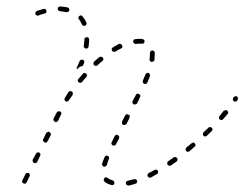

<svg xmlns="http://www.w3.org/2000/svg" viewBox="-20 -573 761 598"><path d="M406 -4Q408 -7 407 -10Q407 -11 406 -12Q405 -14 403 -14Q402 -15 401 -15Q399 -15 398 -15Q387 -12 378 -10Q377 -10 375 -9Q374 -8 373 -7Q372 -6 372 -4Q372 -3 372 -1Q373 2 375 3Q378 5 381 5Q391 3 402 -1Q405 -1 406 -4ZM330 4Q331 3 333 3Q334 2 335 1Q336 -1 336 -2Q337 -5 335 -8Q334 -10 331 -11Q321 -14 316 -18Q314 -20 313 -20Q312 -21 310 -21Q309 -20 307 -20Q306 -19 305 -18Q303 -16 303 -13Q303 -10 305 -8Q313 0 327 3Q329 4 330 4ZM73 -29Q72 -32 69 -34Q66 -35 63 -34Q60 -33 59 -30L50 -12Q48 -9 49 -6Q50 -3 53 -2Q54 -1 56 -1Q57 -1 59 -1Q60 -2 61 -3Q62 -4 63 -5L72 -24Q74 -26 73 -29ZM472 -35Q473 -38 472 -41Q471 -42 470 -43Q469 -44 467 -44Q466 -45 464 -45Q463 -44 462 -44Q452 -38 443 -34Q442 -33 441 -32Q440 -31 440 -29Q439 -28 439 -27Q439 -25 440 -24Q442 -21 444 -20Q447 -19 450 -20Q459 -25 469 -31Q472 -32 472 -35ZM299 -58Q300 -55 303 -54Q305 -54 306 -54Q308 -54 309 -55Q310 -55 311 -57Q312 -58 313 -59Q315 -68 319 -78Q320 -79 320 -81Q320 -82 319 -84Q319 -85 318 -86Q317 -87 315 -88Q312 -89 310 -88Q307 -87 306 -84Q301 -73 298 -63Q297 -60 299 -58ZM532 -73Q533 -74 533 -75Q533 -77 533 -78Q532 -80 531 -81Q530 -83 526 -84Q523 -84 521 -83Q512 -76 504 -71Q501 -69 501 -66Q500 -63 502 -60Q503 -59 504 -58Q505 -57 507 -57Q508 -57 510 -57Q511 -57 513 -58Q521 -64 530 -70Q531 -71 532 -73ZM106 -93Q105 -96 102 -98Q99 -99 96 -98Q93 -97 92 -94L82 -76Q81 -73 82 -70Q83 -67 85 -66Q88 -64 91 -65Q94 -66 96 -69L105 -88Q106 -90 106 -93ZM589 -121Q589 -124 587 -126Q586 -127 585 -128Q584 -129 582 -129Q581 -129 579 -128Q578 -128 577 -127Q569 -120 561 -114Q558 -112 558 -108Q558 -105 560 -103Q561 -102 562 -101Q563 -100 565 -100Q566 -100 568 -101Q569 -101 570 -102Q578 -109 586 -116Q589 -118 589 -121ZM327 -127Q327 -126 327 -125Q328 -123 329 -122Q330 -121 331 -120Q334 -119 337 -120Q340 -121 341 -123L351 -142Q351 -143 351 -145Q352 -146 351 -148Q351 -149 350 -150Q349 -151 347 -152Q345 -154 342 -153Q339 -152 337 -149L328 -130Q327 -129 327 -127ZM138 -157Q137 -160 134 -162Q132 -163 129 -162Q126 -161 124 -159L115 -140Q114 -139 114 -137Q114 -136 114 -134Q115 -133 116 -132Q117 -131 118 -130Q121 -128 124 -129Q127 -130 128 -133L138 -152Q139 -155 138 -157ZM641 -167Q642 -168 642 -170Q642 -171 641 -173Q641 -174 640 -175Q637 -177 634 -177Q631 -178 629 -175Q622 -168 614 -161Q613 -160 612 -158Q612 -157 612 -156Q612 -154 612 -153Q613 -151 614 -150Q616 -148 619 -148Q622 -148 624 -150Q632 -157 640 -165Q641 -166 641 -167ZM369 -212 360 -194Q360 -193 360 -191Q360 -190 360 -189Q360 -187 361 -186Q362 -185 364 -184Q367 -183 369 -184Q372 -185 374 -187L383 -205V-206Q385 -209 384 -212Q383 -215 380 -216Q377 -218 374 -217Q371 -216 370 -213ZM171 -222Q170 -225 167 -226Q164 -227 161 -226Q158 -225 157 -223L147 -204Q146 -201 147 -198Q148 -195 151 -194Q153 -192 156 -193Q159 -194 161 -197L170 -216Q172 -219 171 -222ZM691 -223Q690 -227 688 -228Q687 -229 685 -230Q684 -230 682 -230Q681 -230 680 -229Q678 -229 677 -228Q671 -220 664 -212Q662 -210 662 -206Q662 -203 664 -201Q666 -200 667 -200Q668 -199 670 -199Q671 -199 673 -200Q674 -201 675 -202Q682 -210 689 -218Q691 -220 691 -223ZM392 -255Q392 -254 393 -253Q393 -251 394 -250Q395 -249 396 -248Q399 -247 402 -248Q405 -249 407 -251L416 -270Q418 -273 417 -276Q416 -279 413 -280Q410 -282 407 -281Q404 -280 403 -277L393 -258Q393 -257 392 -255ZM207 -283Q206 -286 204 -288Q202 -289 201 -289Q199 -289 198 -289Q196 -289 195 -288Q194 -287 193 -286Q187 -277 182 -268Q180 -265 181 -262Q181 -259 184 -258Q187 -256 190 -257Q193 -257 194 -260Q200 -269 206 -277Q207 -280 207 -283ZM721 -265Q721 -267 721 -268Q720 -270 720 -271Q719 -272 717 -273Q714 -274 712 -273Q709 -272 707 -269Q707 -269 706 -268Q705 -266 705 -265Q705 -263 706 -262Q706 -261 707 -259Q708 -258 709 -257Q712 -256 715 -257Q718 -258 719 -260Q720 -261 720 -262Q721 -264 721 -265ZM425 -316Q426 -313 429 -312Q432 -311 435 -312Q438 -313 439 -316Q443 -326 447 -336Q448 -339 446 -342Q445 -345 442 -346Q439 -347 437 -345Q434 -344 433 -341Q429 -331 425 -322Q424 -319 425 -316ZM251 -339Q250 -342 248 -344Q247 -345 246 -345Q244 -346 243 -346Q241 -346 240 -345Q239 -344 238 -343Q231 -335 224 -327Q222 -325 222 -322Q223 -318 225 -317Q227 -315 230 -315Q234 -315 236 -318Q242 -326 249 -333Q251 -336 251 -339ZM219 -361Q219 -363 220 -364L222 -369Q225 -376 228 -383Q229 -384 230 -385Q231 -386 232 -387Q233 -387 235 -387Q236 -387 238 -387Q241 -386 242 -383Q243 -380 242 -377Q240 -372 238 -368Q234 -367 229 -365Q224 -362 221 -358Q220 -358 220 -357Q220 -358 220 -358Q220 -358 219 -358Q219 -360 219 -361ZM302 -388Q302 -391 300 -394Q298 -396 295 -396Q292 -397 289 -395Q281 -388 273 -381Q271 -378 271 -375Q271 -372 273 -370Q275 -368 278 -368Q281 -367 284 -370Q291 -377 299 -383Q301 -385 302 -388ZM446 -389Q445 -386 447 -383Q449 -381 452 -380Q455 -380 458 -382Q460 -383 461 -386Q462 -396 462 -404Q462 -406 462 -409Q462 -412 459 -414Q457 -416 454 -416Q451 -416 449 -413Q447 -411 447 -408Q447 -406 447 -404Q447 -397 446 -389ZM361 -426Q362 -429 360 -432Q359 -435 356 -436Q353 -437 350 -436Q341 -431 331 -425Q329 -424 328 -421Q327 -418 329 -415Q330 -412 334 -412Q337 -411 339 -412Q348 -418 357 -422Q360 -423 361 -426ZM242 -425Q244 -422 247 -422Q249 -421 250 -422Q252 -422 253 -423Q254 -424 255 -425Q255 -426 256 -428Q257 -439 258 -450Q258 -451 257 -452Q257 -454 256 -455Q255 -456 253 -457Q252 -457 251 -457Q249 -457 248 -457Q246 -456 245 -455Q244 -454 243 -453Q243 -452 243 -450Q242 -440 241 -430Q240 -427 242 -425ZM422 -437Q425 -436 427 -438Q430 -440 430 -443Q431 -446 429 -448Q427 -451 424 -451Q420 -452 415 -452Q408 -452 401 -451Q398 -451 396 -448Q394 -446 395 -443Q395 -440 398 -438Q400 -436 403 -436Q409 -437 415 -437Q419 -437 422 -437ZM239 -493Q242 -492 245 -493Q247 -493 248 -495Q249 -496 249 -497Q250 -498 250 -500Q250 -501 249 -503Q244 -514 237 -522Q235 -525 232 -525Q229 -525 227 -523Q224 -521 224 -518Q224 -515 226 -513Q231 -506 235 -497Q237 -494 239 -493ZM119 -531Q121 -531 122 -532Q123 -533 124 -534Q125 -536 125 -537Q125 -539 124 -540Q124 -543 121 -545Q118 -546 115 -545Q108 -543 101 -541Q97 -540 95 -539Q92 -538 91 -535Q89 -532 90 -529Q91 -528 92 -527Q93 -526 94 -525Q95 -524 97 -524Q98 -524 100 -525Q102 -525 105 -527Q112 -529 119 -531ZM192 -536Q195 -538 196 -541Q196 -542 196 -544Q195 -545 195 -547Q194 -548 192 -549Q191 -550 190 -550Q180 -552 168 -553Q165 -553 162 -551Q160 -549 160 -546Q160 -544 160 -543Q161 -541 162 -540Q163 -539 164 -539Q166 -538 167 -538Q178 -537 187 -535Q190 -535 192 -536Z"/></svg>

Font: FRB American Cursive Dashed Extralight
Style: Italic
Weight: 200
Italic angle: -25°
Version: Version 2.0;Modular Font Editor K font №1